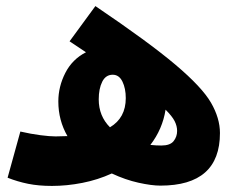

<svg xmlns="http://www.w3.org/2000/svg" viewBox="-20 -603 779 632"><path d="M305 -276Q305 -311 316.5 -334Q328 -357 351 -357Q372 -357 383 -334.5Q394 -312 394 -280Q394 -215 342 -184Q305 -221 305 -276ZM511 -124Q494 -124 475 -126Q515 -178 525 -242Q547 -220 555 -204Q563 -188 563 -172Q563 -153 551.5 -138.5Q540 -124 511 -124ZM508 8Q704 8 704 -165Q704 -214 674.5 -265Q645 -316 557.5 -390Q470 -464 294 -583L209 -467Q239 -447 263 -431Q218 -408 195 -363Q172 -318 172 -269Q172 -207 202 -155Q177 -154 163 -154Q144 -154 113 -158Q82 -162 47 -170L5 -18Q38 -5 72.5 2Q107 9 151 9Q200 9 251 -1Q302 -11 348 -32Q393 -11 436 -1.5Q479 8 508 8Z"/></svg>

Font: Noto Sans Arabic Condensed Black
Style: Regular
Weight: 900
Width: 3
Designer: Nadine Chahine
Foundry: Monotype Imaging Inc.
Version: 1.001